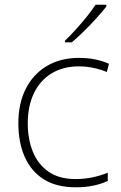

<svg xmlns="http://www.w3.org/2000/svg" viewBox="-20 -786 514 816"><path d="M302 10Q220 10 166 -24Q112 -58 85 -119.5Q58 -181 58 -262Q58 -346 89.5 -408.5Q121 -471 179 -505.5Q237 -540 316 -540Q353 -540 384.5 -533.5Q416 -527 443 -515L434 -480Q405 -492 374.5 -498Q344 -504 316 -504Q248 -504 199 -474Q150 -444 124 -389.5Q98 -335 98 -262Q98 -195 119.5 -141.5Q141 -88 186 -56.5Q231 -25 301 -25Q339 -25 374 -32.5Q409 -40 438 -52V-17Q413 -5 378.5 2.5Q344 10 302 10ZM432 -758Q415 -737 390.5 -709.5Q366 -682 338 -654.5Q310 -627 285 -606H256V-613Q277 -633 302 -660.5Q327 -688 349.5 -716Q372 -744 386 -766H432Z"/></svg>

Font: Noto Sans Bengali UI ExtraLight
Style: Regular
Weight: 200
Designer: Jelle Bosma - Monotype Design Team
Foundry: Monotype Imaging Inc.
Version: Version 2.003; ttfautohint (v1.8.4.7-5d5b)